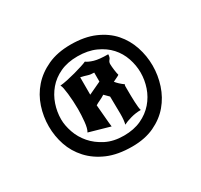

<svg xmlns="http://www.w3.org/2000/svg" viewBox="-95 -911 681 649"><g transform="rotate(-30 245.5 -586.5)"><path d="M244 -788Q298 -788 337 -771Q376 -754 400.5 -726Q425 -698 437 -662Q449 -626 449 -588Q449 -550 437 -513.5Q425 -477 401 -448.5Q377 -420 340 -402.5Q303 -385 253 -385Q197 -385 157.5 -402Q118 -419 92 -447.5Q66 -476 54 -511.5Q42 -547 42 -585Q42 -623 54 -659.5Q66 -696 91 -724.5Q116 -753 154 -770.5Q192 -788 244 -788ZM244 -742Q205 -742 176 -728.5Q147 -715 128 -692.5Q109 -670 99.5 -642Q90 -614 90 -585Q90 -561 99.5 -533.5Q109 -506 128.5 -483.5Q148 -461 177.5 -446Q207 -431 247 -431Q286 -431 315 -444.5Q344 -458 363.5 -480.5Q383 -503 392.5 -531Q402 -559 402 -588Q402 -616 392.5 -644Q383 -672 363.5 -693.5Q344 -715 314 -728.5Q284 -742 244 -742ZM339 -478Q319 -478 299.5 -472.5Q280 -467 269 -461Q273 -476 273 -501Q273 -515 272.5 -534.5Q272 -554 272 -569L255 -586Q244 -579 235 -575Q226 -571 218 -566Q220 -546 222 -520Q224 -494 226 -479L145 -502Q152 -513 154.5 -538.5Q157 -564 157 -587Q157 -602 156 -618Q155 -634 153.5 -647.5Q152 -661 150 -671Q148 -681 145 -685Q157 -686 173.5 -689.5Q190 -693 206.5 -697.5Q223 -702 237 -706.5Q251 -711 257 -714Q266 -707 284.5 -701.5Q303 -696 338 -696Q338 -684 332.5 -678Q327 -672 327 -664Q327 -655 329 -640Q331 -625 333 -619Q331 -617 324.5 -614Q318 -611 308 -606Q318 -593 336 -580Q334 -578 334 -573.5Q334 -569 334 -563Q334 -535 335 -511.5Q336 -488 339 -478ZM266 -666Q252 -666 241.5 -669.5Q231 -673 217 -676V-608L266 -631Z"/></g></svg>

Font: New Rocker
Style: Regular
Weight: 400
Designer: Pablo Impallari, Brenda Gallo, Rodrigo Fuenzalida
Foundry: Pablo Impallari, Brenda Gallo, Rodrigo Fuenzalida
Version: Version 1.000; ttfautohint (v0.93) -l 8 -r 50 -G 200 -x 14 -